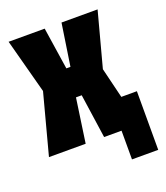

<svg xmlns="http://www.w3.org/2000/svg" viewBox="-130 -650 761 880"><g transform="rotate(-20 250.0 -210.0)"><path d="M8 0 86 -294 15 -560H191L222 -355H242L273 -560H449L378 -294L414 -146H490V140H362V0H277L246 -215H218L187 0Z"/></g></svg>

Font: Tektur Condensed
Style: Bold
Weight: 700
Width: 3
Designer: Adam Jagosz
Foundry: Adam Jagosz
Version: Version 1.005;gftools[0.9.30]